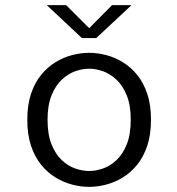

<svg xmlns="http://www.w3.org/2000/svg" viewBox="-20 -718 690 749"><path d="M327.5 11Q295.5 11 261.8 2.2Q228 -6.5 196.8 -25.5Q165.5 -44.5 140.5 -75.2Q115.5 -106 101 -149.5Q86.5 -193 86.5 -251Q86.5 -308.5 101 -352Q115.5 -395.5 140.5 -426Q165.5 -456.5 196.8 -475.5Q228 -494.5 261.8 -503.2Q295.5 -512 327.5 -512Q360 -512 393.8 -503.2Q427.5 -494.5 458.8 -475.5Q490 -456.5 515 -426Q540 -395.5 554.5 -352Q569 -308.5 569 -251Q569 -193 554.5 -149.5Q540 -106 515 -75.2Q490 -44.5 458.8 -25.5Q427.5 -6.5 393.8 2.2Q360 11 327.5 11ZM327.5 -51Q354 -51 382 -60.8Q410 -70.5 434.5 -93.5Q459 -116.5 474.5 -155Q490 -193.5 490 -251Q490 -307.5 474.5 -345.8Q459 -384 434.5 -407Q410 -430 382 -440Q354 -450 327.5 -450Q301.5 -450 273.2 -440Q245 -430 220.8 -407Q196.5 -384 181 -345.8Q165.5 -307.5 165.5 -251Q165.5 -193.5 181 -155Q196.5 -116.5 220.8 -93.5Q245 -70.5 273.2 -60.8Q301.5 -51 327.5 -51ZM162.5 -698H238L328 -608L417 -698H493L355.5 -569.5H299.5Z"/></svg>

Font: Trispace Thin Light
Style: Regular
Weight: 300
Version: Version 1.210